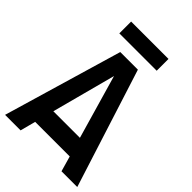

<svg xmlns="http://www.w3.org/2000/svg" viewBox="-255 -966 1068 1068"><g transform="rotate(45 279.0 -431.5)"><path d="M-4.9 0 201.2 -700.2H339.8L563 0H439L413.1 -90.8H141.1L117.2 0ZM124 -770V-862.8H418V-770ZM170.9 -204.1H379.9L271 -581.1Z"/></g></svg>

Font: Cakra Normal
Style: Regular
Weight: 400
Designer: Lucia Kollert, Vojtech Kollert
Foundry: OoM Type
Version: Version 1.000;Glyphs 3.1.1 (3148)